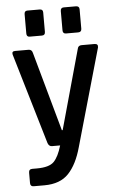

<svg xmlns="http://www.w3.org/2000/svg" viewBox="-58 -743 584 946"><g transform="rotate(-5 233.5 -270.5)"><path d="M99 -591V-686Q99 -703 114 -703H175Q191 -703 191 -687V-591Q191 -574 175 -574H114Q99 -574 99 -591ZM278 -591V-686Q278 -703 294 -703H354Q371 -703 371 -687V-591Q371 -574 354 -574H294Q278 -574 278 -591ZM123 162H70Q53 162 53 145V94Q53 76 70 76H93Q154 76 177.5 52Q201 28 217 -27H177Q162 -27 156 -44L23 -493Q19 -510 36 -510H103Q119 -510 123 -493L232 -101H236L345 -493Q348 -510 365 -510H429Q448 -510 445 -492L308 -11Q285 73 243 117.5Q201 162 123 162Z"/></g></svg>

Font: Rajdhani SemiBold
Style: Regular
Weight: 600
Designer: Satya Rajpurohit, Jyotish Sonowal
Foundry: Indian Type Foundry
Version: Version 1.201 February 1, 2022